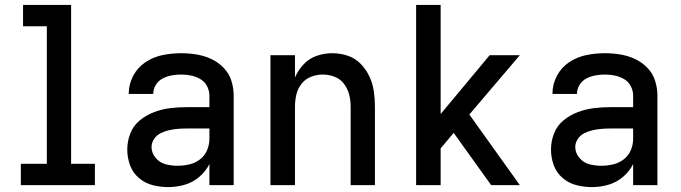

<svg xmlns="http://www.w3.org/2000/svg" viewBox="-20 -755 2776 783"><path d="M65 0H367V-87H270V-735H74V-648H171V-87H65Z M666 8Q700 8 733 -1.5Q766 -11 792.5 -33.5Q819 -56 834 -86V0H933V-365Q933 -396 923.5 -426Q914 -456 891.5 -479Q869 -502 840.5 -515Q812 -528 781 -533Q750 -538 719 -538Q681 -538 643.5 -530.5Q606 -523 573.5 -501.5Q541 -480 523 -445.5Q505 -411 505 -373V-372H605Q605 -392 615.5 -409Q626 -426 643.5 -435Q661 -444 680 -447.5Q699 -451 719 -451Q739 -451 759 -447Q779 -443 797 -432.5Q815 -422 824.5 -403.5Q834 -385 834 -365V-318H741Q708 -318 674.5 -314Q641 -310 609 -298Q577 -286 550.5 -264.5Q524 -243 511.5 -211Q499 -179 499 -145Q499 -113 510 -82Q521 -51 546 -29.5Q571 -8 602.5 0Q634 8 666 8ZM704 -79Q680 -79 656 -85Q632 -91 615 -111Q598 -131 598 -155Q598 -173 608.5 -188.5Q619 -204 635.5 -212Q652 -220 669.5 -224Q687 -228 705 -229.5Q723 -231 741 -231H834V-189Q834 -165 824.5 -142.5Q815 -120 795.5 -105Q776 -90 752 -84.5Q728 -79 704 -79Z M1083 0H1183V-320Q1183 -345 1188.5 -369Q1194 -393 1209.5 -413Q1225 -433 1248.5 -442Q1272 -451 1296 -451Q1321 -451 1344.5 -442Q1368 -433 1383 -413Q1398 -393 1404 -369Q1410 -345 1410 -320V0H1509V-320Q1509 -352 1504.5 -383Q1500 -414 1486.5 -443Q1473 -472 1450.5 -495Q1428 -518 1397.5 -528Q1367 -538 1335 -538Q1303 -538 1272 -527.5Q1241 -517 1218 -492.5Q1195 -468 1183 -439V-530H1083Z M1677 0H1777V-150L1830 -213L1836 -205L1983 0H2100L1894 -288L2100 -530H1977L1777 -290V-735H1677Z M2394 8Q2428 8 2461 -1.5Q2494 -11 2520.5 -33.5Q2547 -56 2562 -86V0H2661V-365Q2661 -396 2651.5 -426Q2642 -456 2619.5 -479Q2597 -502 2568.5 -515Q2540 -528 2509 -533Q2478 -538 2447 -538Q2409 -538 2371.5 -530.5Q2334 -523 2301.5 -501.5Q2269 -480 2251 -445.5Q2233 -411 2233 -373V-372H2333Q2333 -392 2343.5 -409Q2354 -426 2371.5 -435Q2389 -444 2408 -447.5Q2427 -451 2447 -451Q2467 -451 2487 -447Q2507 -443 2525 -432.5Q2543 -422 2552.5 -403.5Q2562 -385 2562 -365V-318H2469Q2436 -318 2402.5 -314Q2369 -310 2337 -298Q2305 -286 2278.5 -264.5Q2252 -243 2239.5 -211Q2227 -179 2227 -145Q2227 -113 2238 -82Q2249 -51 2274 -29.5Q2299 -8 2330.5 0Q2362 8 2394 8ZM2432 -79Q2408 -79 2384 -85Q2360 -91 2343 -111Q2326 -131 2326 -155Q2326 -173 2336.5 -188.5Q2347 -204 2363.5 -212Q2380 -220 2397.5 -224Q2415 -228 2433 -229.5Q2451 -231 2469 -231H2562V-189Q2562 -165 2552.5 -142.5Q2543 -120 2523.5 -105Q2504 -90 2480 -84.5Q2456 -79 2432 -79Z"/></svg>

Font: Iosevka Sparkle Medium
Style: Regular
Weight: 500
Designer: Belleve Invis
Foundry: Belleve Invis
Version: Version 4.5.0; ttfautohint (v1.8.3)